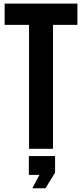

<svg xmlns="http://www.w3.org/2000/svg" viewBox="-20 -820 452 1058"><path d="M140 0V-683H5.5V-800H406.5V-683H272V0ZM158 217.5 197.5 143.5H139V40H283.5V131.5L230.5 217.5Z"/></svg>

Font: Big Shoulders Text Thin ExtraBold
Style: Regular
Weight: 800
Version: Version 2.002